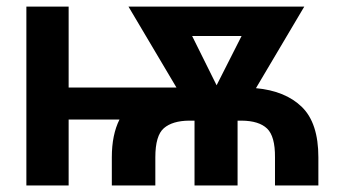

<svg xmlns="http://www.w3.org/2000/svg" viewBox="-20 -566 1066 586"><path d="M189.5 -545.9V-298.8H518.6L372.1 -545.9H908.7L761.2 -296.9Q851.1 -288.6 901.4 -239.5Q951.7 -190.4 951.7 -85.9V0H819.3V-85.9Q819.8 -149.9 795.2 -173.6Q770.5 -197.3 717.8 -197.8H705.1V0H573.7V-197.8H557.1Q506.3 -197.3 480.2 -174.8Q454.1 -152.3 454.1 -85.9V0H321.3V-85.9Q321.3 -154.8 344.7 -201.2H189.5V0H60.5V-545.9ZM641.1 -305.7 717.3 -456.1H566.4Z"/></svg>

Font: Inter Semi Bold
Style: Regular
Weight: 600
Designer: Rasmus Andersson
Foundry: rsms
Version: Version 4.000;git-e0f93cc